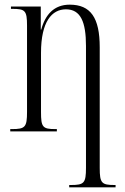

<svg xmlns="http://www.w3.org/2000/svg" viewBox="-20 -564 535 824"><path d="M277 240H476V230H472C416 230 408 222 408 157V-361C408 -488 369 -544 279 -544C212 -544 174 -501 157 -437H155V-536H27V-526H32C88 -526 96 -519 96 -454V-84C96 -18 88 -10 31 -10H24V0H224V-10H218C163 -10 156 -18 156 -83V-337C156 -472 203 -524 263 -524C326 -524 349 -470 349 -367V156C349 222 341 230 284 230H277Z"/></svg>

Font: Noto Serif Display ExtraCondensed Light
Style: Regular
Weight: 300
Width: 2
Designer: Monotype Design Team
Foundry: Monotype Imaging Inc.
Version: Version 2.009